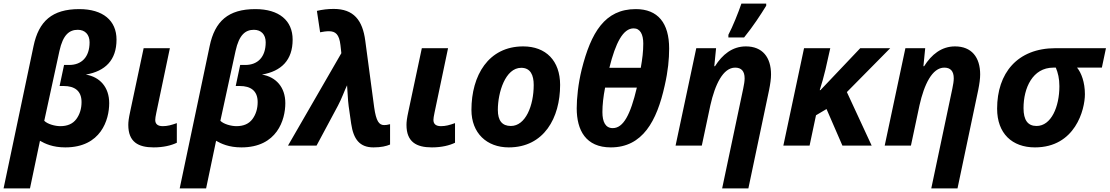

<svg xmlns="http://www.w3.org/2000/svg" viewBox="-52 -816 6218 1076"><path d="M116 240 172 -27C200 -11 243 10 314 10C514 10 560 -145 560 -238C560 -327 508 -385 429 -398C538 -417 601 -479 601 -594C601 -701 525 -765 392 -765C240 -765 165 -697 136 -558L-32 240ZM286 -109C257 -109 215 -120 196 -139L281 -530C301 -622 337 -649 384 -649C424 -649 450 -623 450 -579C450 -496 405 -452 336 -452H307L282 -334H305C365 -334 405 -308 405 -244C405 -207 395 -175 376 -149C356 -122 326 -109 286 -109Z M809 10C864 10 908 -1 939 -16V-126C908 -115 887 -109 860 -109C832 -109 818 -121 818 -144C818 -152 820 -165 824 -184L900 -546H753L678 -193C669 -152 667 -132 667 -116C667 -21 722 10 809 10Z M1103 240 1159 -27C1187 -11 1230 10 1301 10C1501 10 1547 -145 1547 -238C1547 -327 1495 -385 1416 -398C1525 -417 1588 -479 1588 -594C1588 -701 1512 -765 1379 -765C1227 -765 1152 -697 1123 -558L955 240ZM1273 -109C1244 -109 1202 -120 1183 -139L1268 -530C1288 -622 1324 -649 1371 -649C1411 -649 1437 -623 1437 -579C1437 -496 1392 -452 1323 -452H1294L1269 -334H1292C1352 -334 1392 -308 1392 -244C1392 -207 1382 -175 1363 -149C1343 -122 1313 -109 1273 -109Z M2041 10C2084 10 2113 3 2134 -6V-120C2119 -116 2110 -115 2101 -115C2072 -115 2056 -137 2045 -214L1995 -588C1980 -703 1930 -766 1818 -766C1785 -766 1753 -762 1724 -755L1742 -635C1757 -638 1774 -641 1791 -641C1828 -641 1849 -624 1856 -563L1861 -518L1562 0H1722L1842 -224C1863 -263 1878 -307 1893 -338C1896 -309 1897 -256 1902 -221L1916 -123C1929 -35 1964 10 2041 10Z M2368 10C2423 10 2467 -1 2498 -16V-126C2467 -115 2446 -109 2419 -109C2391 -109 2377 -121 2377 -144C2377 -152 2379 -165 2383 -184L2459 -546H2312L2237 -193C2228 -152 2226 -132 2226 -116C2226 -21 2281 10 2368 10Z M2799 10C2997 10 3087 -156 3087 -340C3087 -476 3007 -556 2880 -556C2685 -556 2590 -393 2590 -200C2590 -70 2676 10 2799 10ZM2811 -110C2762 -110 2738 -140 2738 -200C2738 -298 2780 -436 2869 -436C2921 -436 2939 -395 2939 -340C2939 -223 2893 -110 2811 -110Z M3371 10C3549 10 3629 -137 3673 -336C3692 -419 3698 -485 3698 -544C3698 -687 3635 -765 3511 -765C3337 -765 3260 -633 3208 -427C3188 -346 3180 -264 3180 -209C3180 -86 3231 10 3371 10ZM3363 -436C3398 -577 3440 -657 3499 -657C3536 -657 3553 -623 3553 -572C3553 -527 3548 -487 3539 -436ZM3382 -98C3341 -98 3324 -133 3324 -188C3324 -228 3329 -274 3339 -325H3517C3481 -172 3441 -98 3382 -98Z M4142 240 4258 -311C4265 -346 4269 -375 4269 -399C4269 -495 4221 -556 4128 -556C4052 -556 3996 -510 3955 -445H3951L3961 -546H3850L3734 0H3881L3929 -226C3955 -342 4000 -437 4068 -437C4103 -437 4121 -417 4121 -377C4121 -362 4118 -342 4113 -319L3995 240ZM4118 -606C4169 -669 4210 -732 4242 -784V-796H4103C4086 -746 4054 -666 4030 -621V-606Z M4338 0H4485L4521 -170L4580 -205L4669 0H4833L4694 -300L4937 -546H4769L4546 -311H4542C4553 -346 4566 -391 4574 -426L4601 -546H4454Z M5314 240 5430 -311C5437 -346 5441 -375 5441 -399C5441 -495 5393 -556 5300 -556C5224 -556 5168 -510 5127 -445H5123L5133 -546H5022L4906 0H5053L5101 -226C5127 -342 5172 -437 5240 -437C5275 -437 5293 -417 5293 -377C5293 -362 5290 -342 5285 -319L5167 240Z M5536 -207C5536 -68 5620 10 5748 10C5974 10 6028 -202 6028 -288C6028 -355 6008 -408 5984 -437H6123L6146 -546H5864C5648 -546 5536 -405 5536 -207ZM5684 -210C5684 -323 5735 -437 5851 -437H5865C5877 -408 5885 -376 5885 -333C5885 -217 5839 -110 5757 -110C5708 -110 5684 -143 5684 -210Z"/></svg>

Font: BC Sans
Style: Bold Italic
Weight: 700
Italic angle: -12°
Designer: Monotype Design Team
Province of B.C.
Foundry: Monotype Imaging Inc.
Version: Version 2.000;GOOG;noto-source:20170915:90ef993387c0